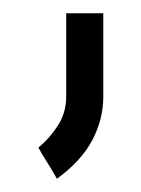

<svg xmlns="http://www.w3.org/2000/svg" viewBox="-20 -22 213 290"><path d="M136 -2V124Q136 158 119.5 189.5Q103 221 66 248Q57 232 50.5 222Q44 212 38 201Q55 187 67.5 167.5Q80 148 80 124V-2Z"/></svg>

Font: Fundamental  Brigade Scvhlank
Style: Regular
Weight: 100
Designer: Peter Wiegel, original typeface by Arno Drescher 1935
Foundry: Peter Wiegel
Version: Version 0.000 2012 initial release